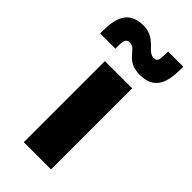

<svg xmlns="http://www.w3.org/2000/svg" viewBox="-228 -653 698 698"><g transform="rotate(45 120.5 -304.0)"><path d="M180 -471C269 -471 270 -549 270 -604H192C192 -587 191 -574 190 -565C188 -555 182 -550 172 -550C137 -550 128 -608 61 -608C-33 -608 -29 -520 -29 -476H49C49 -511 49 -529 70 -529C107 -529 103 -471 180 -471ZM194 0V-417H54V0Z"/></g></svg>

Font: OSH Darker Grotesque Black
Style: Regular
Weight: 900
Designer: Gabriel Lam
Foundry: TypeRant
Version: Version 1.000;Glyphs 3.1.1 (3148)